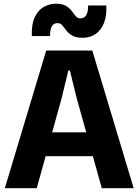

<svg xmlns="http://www.w3.org/2000/svg" viewBox="-20 -994 732 1014"><path d="M5.5 0 224 -727H467.5L686 0H517.5L470.5 -169H221L174 0ZM305 -473.5 255.5 -295H435.5L385.5 -473.5L349 -622H341ZM416 -794.5Q381 -794.5 361.2 -806.2Q341.5 -818 330.2 -833.2Q319 -848.5 309 -860.2Q299 -872 283.5 -872Q265 -872 254.8 -857Q244.5 -842 244.5 -803.5H148Q146 -867 164.2 -904.5Q182.5 -942 212.5 -958.2Q242.5 -974.5 275 -974.5Q309.5 -974.5 328.8 -962.8Q348 -951 359 -935.8Q370 -920.5 379.8 -908.8Q389.5 -897 405 -897Q423.5 -897 434.2 -911.8Q445 -926.5 445.5 -965H541.5Q545 -884.5 510.8 -839.5Q476.5 -794.5 416 -794.5Z"/></svg>

Font: Spline Sans
Style: Bold
Weight: 700
Designer: Eben Sorkin, Mirko Velimirovic
Foundry: Sorkin Type
Version: Version 1.000; ttfautohint (v1.8.3)